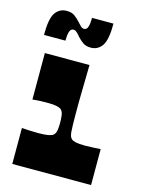

<svg xmlns="http://www.w3.org/2000/svg" viewBox="-108 -766 621 831"><g transform="rotate(15 202.0 -350.5)"><path d="M30 0V-161Q47 -160 64.5 -159Q82 -158 104 -158Q132 -158 148 -161Q164 -164 170 -169Q175 -173 178 -179.5Q181 -186 182 -193.5Q183 -201 183.5 -209Q184 -217 184 -225Q184 -233 183.5 -241.5Q183 -250 182 -258Q181 -266 178 -273Q175 -280 170 -284Q164 -289 149.5 -292Q135 -295 113 -295Q93 -295 77 -294.5Q61 -294 42 -292V-500H242Q241 -446 240.5 -415Q240 -384 239.5 -365Q239 -346 239 -328Q239 -310 239 -283Q239 -253 239.5 -233Q240 -213 241 -200.5Q242 -188 245 -180.5Q248 -173 253 -169Q259 -164 272.5 -161Q286 -158 314 -158Q332 -158 349.5 -159Q367 -160 383 -161V0ZM227 -574Q205 -574 191 -584.5Q177 -595 167 -606Q160 -615 152 -622.5Q144 -630 136 -630Q123 -630 118.5 -614.5Q114 -599 114 -575H18Q18 -649 36.5 -675Q55 -701 87 -701Q110 -701 123.5 -690.5Q137 -680 147 -669Q155 -660 162.5 -652.5Q170 -645 178 -645Q191 -645 195.5 -660.5Q200 -676 200 -700H296Q296 -627 277.5 -600.5Q259 -574 227 -574Z"/></g></svg>

Font: Ojuju ExtraBold
Style: Regular
Weight: 800
Designer: Chisaokwu Joboson, Mirko Velimirovic
Foundry: Udi Foundry
Version: Version 1.000